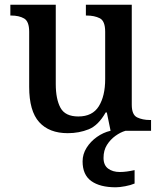

<svg xmlns="http://www.w3.org/2000/svg" viewBox="-20 -556 686 816"><path d="M268 10Q189 10 146.5 -37Q104 -84 104 -187V-421Q104 -465 82.5 -477.5Q61 -490 27 -490H24V-536H217V-199Q217 -135 237 -98Q257 -61 313 -61Q373 -61 400 -104.5Q427 -148 427 -220V-421Q427 -467 404 -478.5Q381 -490 348 -490H345V-536H540V-111Q540 -68 563 -57Q586 -46 617 -46H622V0H450L434 -78H429Q398 -23 357 -6.5Q316 10 268 10ZM472 240Q405 240 368 213.5Q331 187 331 130Q331 99 348 72Q365 45 392 26Q419 7 449 0H513Q492 6 470.5 21.5Q449 37 434.5 60Q420 83 420 115Q420 146 439.5 160.5Q459 175 489 175Q503 175 518.5 173Q534 171 552 167V224Q536 231 512 235.5Q488 240 472 240Z"/></svg>

Font: Noto Naskh Arabic Medium
Style: Regular
Weight: 500
Designer: Monotype Design Team, David Williams, Mohamad Dakak and Nizar Qandah
Foundry: Monotype Imaging Inc.
Version: Version 2.016